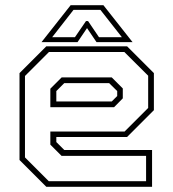

<svg xmlns="http://www.w3.org/2000/svg" viewBox="-20 -718 666 738"><path d="M468.5 -540 571.5 -437V-294.5L468.5 -191.5H196.5V-172L227 -141.5H564.5V0H158L55 -103V-437L158 -540ZM409.5 -420.5 452 -378V-340L418.5 -306H173.5V-377L217 -420.5ZM458 -518H168L76 -426V-113L167.5 -21.5H541.5V-119H216.5L173.5 -162V-212.5H459L549.5 -303V-427ZM399.5 -398.5H227L196.5 -368V-328H409.5L430.5 -349V-368ZM251.5 -698H377.5L489.5 -556H351L314.5 -610L278 -556H139.5ZM262.5 -680 180.5 -575H268L310.5 -637H318.5L360.5 -575H448.5L366 -680Z"/></svg>

Font: Tourney ExtraLight
Style: Regular
Weight: 250
Designer: Tyler Finck
Foundry: Etcetera Type Co
Version: Version 1.015